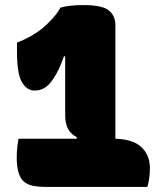

<svg xmlns="http://www.w3.org/2000/svg" viewBox="-20 -737 640 757"><path d="M53 -190H282L283 -196Q258 -209 247.5 -230.5Q237 -252 237 -282V-515H232Q221 -483 211 -462.5Q201 -442 187 -422Q172 -400 155 -390Q138 -380 116 -380Q86 -380 66.5 -413Q47 -446 47 -533V-569Q76 -580 101.5 -594.5Q127 -609 148 -626Q168 -643 188 -665Q208 -687 218 -707Q235 -712 258.5 -714.5Q282 -717 309 -717Q383 -717 409 -696Q435 -675 435 -637V-190Q505 -188 538 -156.5Q571 -125 571 -75Q571 -51 568 -32Q565 -13 561 0H166Q129 0 107.5 -5Q86 -10 72 -23Q46 -49 46 -115Q46 -137 48 -155.5Q50 -174 53 -190Z"/></svg>

Font: Recursive Mn Csl St Blk
Style: Regular
Weight: 900
Monospace: yes
Version: Version 1.079;hotconv 1.0.112;makeotfexe 2.5.65598; ttfautoh